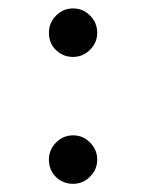

<svg xmlns="http://www.w3.org/2000/svg" viewBox="-20 -439 349 458"><path d="M96.7 -360.8Q96.7 -384.8 113.8 -401.9Q130.9 -418.9 154.3 -418.9Q177.7 -418.9 194.8 -401.9Q211.9 -384.8 211.9 -360.8Q211.9 -337.4 194.8 -320.3Q177.7 -303.2 154.3 -303.2Q130.4 -303.2 113.5 -319.6Q96.7 -335.9 96.7 -360.8ZM96.7 -58.1Q96.7 -82 113.8 -99.1Q130.9 -116.2 154.3 -116.2Q177.7 -116.2 194.8 -99.1Q211.9 -82 211.9 -58.1Q211.9 -34.7 194.8 -17.6Q177.7 -0.5 154.3 -0.5Q130.4 -0.5 113.5 -16.8Q96.7 -33.2 96.7 -58.1Z"/></svg>

Font: Vazir Light WOL-UI
Style: Light-WOL-UI
Weight: 300
Designer: Saber Rastikerdar
Foundry: Saber Rastikerdar
Version: Version 30.1.0